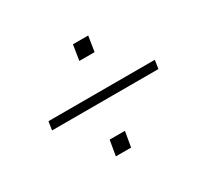

<svg xmlns="http://www.w3.org/2000/svg" viewBox="-105 -668 810 763"><g transform="rotate(-30 300.0 -286.5)"><path d="M292 -452 303 -522H373L362 -452ZM60 -267 66 -306H554L548 -267ZM228 -51 240 -121H310L298 -51Z"/></g></svg>

Font: Nunito Sans ExtraLight
Style: Italic
Weight: 200
Italic angle: -9°
Designer: Vernon Adams
Foundry: Vernon Adams
Version: Version 3.006; ttfautohint (v1.8.3)